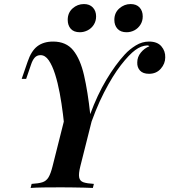

<svg xmlns="http://www.w3.org/2000/svg" viewBox="-20 -927 835 947"><path d="M376 -106Q367 -70 370.5 -52Q374 -34 391.5 -28Q409 -22 443 -20L438 0Q421 -1 395 -1.5Q369 -2 339.5 -2.5Q310 -3 282 -3Q237 -3 196.5 -2.5Q156 -2 131 0L136 -20Q170 -22 189 -28Q208 -34 219 -52Q230 -70 239 -106L308 -380L363 -317L420 -336L454 -416ZM706 -703Q690 -702 676 -696.5Q662 -691 647 -680Q617 -658 576.5 -606Q536 -554 493 -470.5Q450 -387 412 -270L301 -265Q297 -311 290.5 -364Q284 -417 274.5 -468Q265 -519 251.5 -561.5Q238 -604 220.5 -629.5Q203 -655 180 -655Q162 -655 151 -642.5Q140 -630 133 -608L109 -538Q109 -538 98 -538Q87 -538 87 -538L116 -622Q134 -676 164.5 -699Q195 -722 242 -722Q306 -722 341 -679Q376 -636 394.5 -555.5Q413 -475 425 -364Q460 -459 504.5 -533.5Q549 -608 596 -659Q619 -684 650 -703Q681 -722 715 -722Q756 -722 776 -698.5Q796 -675 795 -644Q795 -613 773 -588Q751 -563 715 -563Q685 -563 670.5 -579Q656 -595 657 -619Q657 -646 674.5 -667.5Q692 -689 717 -699Q715 -701 712 -702Q709 -703 706 -703ZM314 -829Q314 -864 338 -885.5Q362 -907 394 -907Q422 -907 438 -890Q454 -873 454 -846Q454 -823 442.5 -805Q431 -787 412.5 -777.5Q394 -768 374 -768Q344 -768 329 -785Q314 -802 314 -829ZM544 -829Q544 -864 568.5 -885.5Q593 -907 624 -907Q653 -907 668.5 -890Q684 -873 684 -846Q684 -823 672.5 -805Q661 -787 643 -777.5Q625 -768 604 -768Q575 -768 559.5 -785Q544 -802 544 -829Z"/></svg>

Font: Playfair Display SemiBold
Style: Italic
Weight: 600
Italic angle: -14°
Designer: Claus Eggers Sørensen
Foundry: Claus Eggers Sørensen
Version: Version 1.203